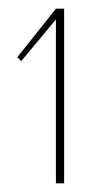

<svg xmlns="http://www.w3.org/2000/svg" viewBox="-20 -642 226 443"><path d="M109 -219V-597L29 -501L20 -510L109 -622H128V-219Z"/></svg>

Font: Smooch Sans Thin
Style: Regular
Weight: 100
Designer: Robert E. Leuschke
Foundry: Robert E. Leuschke
Version: Version 1.010